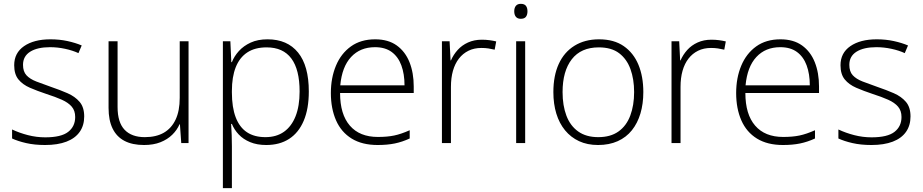

<svg xmlns="http://www.w3.org/2000/svg" viewBox="-20 -746 4813 1001"><path d="M419 -139Q419 -92 395.5 -58.5Q372 -25 326.5 -7.5Q281 10 215 10Q160 10 116.5 0Q73 -10 43 -24V-71Q81 -53 125.5 -41.5Q170 -30 216 -30Q299 -30 335.5 -58.5Q372 -87 372 -136Q372 -169 354 -190Q336 -211 302.5 -226Q269 -241 222 -256Q174 -272 136 -288.5Q98 -305 76 -332Q54 -359 54 -406Q54 -470 105.5 -505.5Q157 -541 243 -541Q290 -541 331.5 -532Q373 -523 406 -509L389 -469Q359 -483 319.5 -491.5Q280 -500 241 -500Q175 -500 137.5 -476.5Q100 -453 100 -408Q100 -373 118 -353.5Q136 -334 169.5 -321Q203 -308 246 -293Q293 -277 332 -260Q371 -243 395 -215Q419 -187 419 -139Z M963 -531V0H925L918 -98H916Q903 -68 878 -43.5Q853 -19 816.5 -4.5Q780 10 731 10Q670 10 629 -11.5Q588 -33 567 -76Q546 -119 546 -183V-531H593V-188Q593 -108 629.5 -69.5Q666 -31 735 -31Q794 -31 834 -54Q874 -77 895.5 -122.5Q917 -168 917 -236V-531Z M1375 -541Q1478 -541 1534 -472Q1590 -403 1590 -269Q1590 -179 1563.5 -116.5Q1537 -54 1487.5 -22Q1438 10 1368 10Q1320 10 1284 -5Q1248 -20 1224.5 -45Q1201 -70 1189 -100H1185Q1187 -72 1188 -41.5Q1189 -11 1189 17V235H1142V-531H1181L1186 -422H1189Q1201 -453 1225.5 -480Q1250 -507 1287 -524Q1324 -541 1375 -541ZM1370 -499Q1309 -499 1269 -472.5Q1229 -446 1209 -395.5Q1189 -345 1189 -272V-264Q1189 -186 1209 -134Q1229 -82 1267.5 -56.5Q1306 -31 1364 -31Q1421 -31 1460.5 -59Q1500 -87 1521 -140Q1542 -193 1542 -269Q1542 -383 1499 -441Q1456 -499 1370 -499Z M1936 -541Q2004 -541 2048.5 -509Q2093 -477 2115 -421.5Q2137 -366 2137 -295V-261H1753Q1753 -150 1804 -91Q1855 -32 1950 -32Q1999 -32 2035 -39.5Q2071 -47 2116 -67V-24Q2077 -6 2038 2Q1999 10 1949 10Q1868 10 1813.5 -23.5Q1759 -57 1732 -118.5Q1705 -180 1705 -261Q1705 -340 1731.5 -403.5Q1758 -467 1809.5 -504Q1861 -541 1936 -541ZM1935 -500Q1858 -500 1810.5 -449Q1763 -398 1754 -301H2089Q2089 -360 2072.5 -405Q2056 -450 2022 -475Q1988 -500 1935 -500Z M2492 -539Q2513 -539 2532 -536.5Q2551 -534 2567 -530L2559 -487Q2542 -491 2526 -493.5Q2510 -496 2490 -496Q2452 -496 2422.5 -481.5Q2393 -467 2372.5 -440.5Q2352 -414 2341.5 -377Q2331 -340 2331 -293V0H2284V-531H2324L2329 -431H2331Q2344 -461 2366 -485.5Q2388 -510 2420 -524.5Q2452 -539 2492 -539Z M2718 -531V0H2671V-531ZM2695 -726Q2714 -726 2722 -715.5Q2730 -705 2730 -687Q2730 -669 2722 -658.5Q2714 -648 2695 -648Q2678 -648 2669.5 -658.5Q2661 -669 2661 -687Q2661 -705 2669.5 -715.5Q2678 -726 2695 -726Z M3334 -266Q3334 -205 3319 -154.5Q3304 -104 3274.5 -67Q3245 -30 3200.5 -10Q3156 10 3098 10Q3042 10 2999 -10Q2956 -30 2926 -66.5Q2896 -103 2880.5 -153.5Q2865 -204 2865 -266Q2865 -351 2893 -412.5Q2921 -474 2975 -507.5Q3029 -541 3103 -541Q3181 -541 3232 -505.5Q3283 -470 3308.5 -408.5Q3334 -347 3334 -266ZM2913 -266Q2913 -196 2933 -143Q2953 -90 2994.5 -60.5Q3036 -31 3099 -31Q3163 -31 3204.5 -60.5Q3246 -90 3266 -143.5Q3286 -197 3286 -266Q3286 -333 3267 -385.5Q3248 -438 3208 -468.5Q3168 -499 3102 -499Q3009 -499 2961 -437Q2913 -375 2913 -266Z M3689 -539Q3710 -539 3729 -536.5Q3748 -534 3764 -530L3756 -487Q3739 -491 3723 -493.5Q3707 -496 3687 -496Q3649 -496 3619.5 -481.5Q3590 -467 3569.5 -440.5Q3549 -414 3538.5 -377Q3528 -340 3528 -293V0H3481V-531H3521L3526 -431H3528Q3541 -461 3563 -485.5Q3585 -510 3617 -524.5Q3649 -539 3689 -539Z M4049 -541Q4117 -541 4161.5 -509Q4206 -477 4228 -421.5Q4250 -366 4250 -295V-261H3866Q3866 -150 3917 -91Q3968 -32 4063 -32Q4112 -32 4148 -39.5Q4184 -47 4229 -67V-24Q4190 -6 4151 2Q4112 10 4062 10Q3981 10 3926.5 -23.5Q3872 -57 3845 -118.5Q3818 -180 3818 -261Q3818 -340 3844.5 -403.5Q3871 -467 3922.5 -504Q3974 -541 4049 -541ZM4048 -500Q3971 -500 3923.5 -449Q3876 -398 3867 -301H4202Q4202 -360 4185.5 -405Q4169 -450 4135 -475Q4101 -500 4048 -500Z M4727 -139Q4727 -92 4703.5 -58.5Q4680 -25 4634.5 -7.5Q4589 10 4523 10Q4468 10 4424.5 0Q4381 -10 4351 -24V-71Q4389 -53 4433.5 -41.5Q4478 -30 4524 -30Q4607 -30 4643.5 -58.5Q4680 -87 4680 -136Q4680 -169 4662 -190Q4644 -211 4610.5 -226Q4577 -241 4530 -256Q4482 -272 4444 -288.5Q4406 -305 4384 -332Q4362 -359 4362 -406Q4362 -470 4413.5 -505.5Q4465 -541 4551 -541Q4598 -541 4639.5 -532Q4681 -523 4714 -509L4697 -469Q4667 -483 4627.5 -491.5Q4588 -500 4549 -500Q4483 -500 4445.5 -476.5Q4408 -453 4408 -408Q4408 -373 4426 -353.5Q4444 -334 4477.5 -321Q4511 -308 4554 -293Q4601 -277 4640 -260Q4679 -243 4703 -215Q4727 -187 4727 -139Z"/></svg>

Font: Noto Sans Oriya ExtraLight
Style: Regular
Weight: 250
Version: Version 2.003